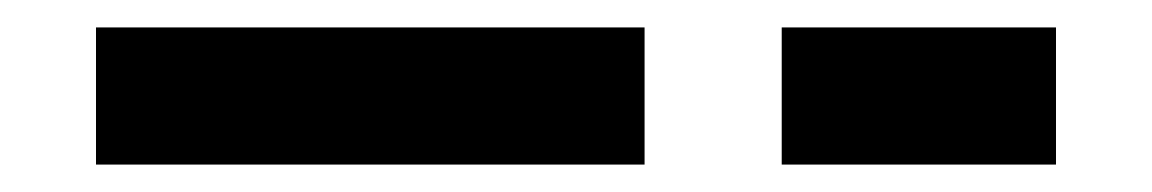

<svg xmlns="http://www.w3.org/2000/svg" viewBox="-20 -720 840 140"><path d="M50 -700V-600H450V-700ZM550 -700V-600H750V-700Z"/></svg>

Font: Mourier
Style: Regular
Weight: 400
Designer: Eric Mourier
Foundry: Velvetyne Type Foundry
Version: Version 2.000;hotconv 1.0.109;makeotfexe 2.5.65596